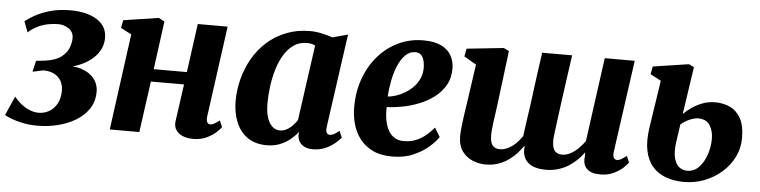

<svg xmlns="http://www.w3.org/2000/svg" viewBox="-50 -742 3688 932"><g transform="rotate(5 1794.0 -276.0)"><path d="M151 12.5Q110 12.5 77.5 5.5Q45 -1.5 22.5 -10.2Q0 -19 -10.5 -25.5L30.5 -118.5Q49 -96.5 69.2 -81Q89.5 -65.5 110.5 -58Q131.5 -50.5 151 -50.5Q177.5 -50.5 201 -63.8Q224.5 -77 239.2 -103Q254 -129 254 -167Q254 -194.5 242.5 -214.8Q231 -235 209 -246.2Q187 -257.5 155.5 -257.5L104 -246.5L116.5 -300.5L161 -305.5Q213.5 -313 239.5 -334Q265.5 -355 274.5 -380Q283.5 -405 283.5 -425.5Q283.5 -456 259.8 -471.8Q236 -487.5 208.5 -487.5Q189 -487.5 164.5 -483.5Q140 -479.5 113.8 -468Q87.5 -456.5 63.5 -434.5L43.5 -487Q71 -508.5 103.8 -524.8Q136.5 -541 175.8 -550.2Q215 -559.5 261.5 -559.5Q342.5 -559.5 391.5 -528.5Q440.5 -497.5 440.5 -440.5Q440.5 -406.5 424.5 -378.5Q408.5 -350.5 380.8 -329.8Q353 -309 318 -296.2Q283 -283.5 245.5 -279.5L236 -286Q292 -295 334 -282.5Q376 -270 399.2 -242Q422.5 -214 422.5 -176.5Q422.5 -129 398.8 -93.5Q375 -58 335.8 -34.5Q296.5 -11 248.5 0.8Q200.5 12.5 151 12.5Z M967.5 -103Q965.5 -84 970.8 -75.5Q976 -67 985.5 -67Q994 -67 1003.2 -71.8Q1012.5 -76.5 1030.5 -90L1044 -58.5Q1038 -49.5 1020.2 -33Q1002.5 -16.5 974.2 -3Q946 10.5 908.5 10.5Q879 10.5 857.2 1.2Q835.5 -8 824.5 -25.2Q813.5 -42.5 816.5 -67L842 -249H680.5L646 0H502L565.5 -468.5L513.5 -496L521 -534L692 -560L720.5 -545L689 -310H850.5L883 -547H1028.5Z M1550 -104Q1547.5 -83.5 1553 -75.2Q1558.5 -67 1569 -67Q1577 -67 1587.2 -72Q1597.5 -77 1613.5 -90.5L1627.5 -59Q1621 -49.5 1602.2 -33Q1583.5 -16.5 1555.2 -3.2Q1527 10 1491 10Q1458.5 10 1438.5 -6.2Q1418.5 -22.5 1417 -52.5L1419 -69Q1404 -49.5 1382 -31.2Q1360 -13 1331.5 -1.5Q1303 10 1267.5 10Q1211 10 1173.2 -16.5Q1135.5 -43 1117 -88.8Q1098.5 -134.5 1098.5 -191Q1098.5 -246.5 1112.8 -300.2Q1127 -354 1154.2 -401Q1181.5 -448 1221.8 -483.8Q1262 -519.5 1314.2 -540Q1366.5 -560.5 1429.5 -560.5Q1457.5 -560.5 1488 -553.8Q1518.5 -547 1540 -539.5L1614 -559.5ZM1459.5 -492.5Q1451 -497 1440.8 -499.2Q1430.5 -501.5 1419 -501.5Q1382.5 -501.5 1355.2 -482.8Q1328 -464 1308.5 -432Q1289 -400 1277 -360Q1265 -320 1259.2 -277Q1253.5 -234 1253.5 -193.5Q1253.5 -152 1262.5 -124Q1271.5 -96 1287.8 -81.5Q1304 -67 1325.5 -67Q1338 -67 1349.5 -71.8Q1361 -76.5 1371.5 -84.5Q1382 -92.5 1391.2 -103Q1400.5 -113.5 1408 -124.5Z M2100.5 -103Q2087.5 -82 2057.5 -55.2Q2027.5 -28.5 1982.8 -8.5Q1938 11.5 1879 11.5Q1823 11.5 1784 -7.2Q1745 -26 1720.8 -57.8Q1696.5 -89.5 1685.5 -129Q1674.5 -168.5 1674.5 -209.5Q1674 -285.5 1697.2 -350Q1720.5 -414.5 1762 -462.2Q1803.5 -510 1859.5 -536.8Q1915.5 -563.5 1981 -563.5Q2034 -563.5 2067.2 -547.8Q2100.5 -532 2116.5 -504.5Q2132.5 -477 2133.5 -443.5Q2134.5 -396 2114.8 -360.2Q2095 -324.5 2062 -299.2Q2029 -274 1988.8 -258Q1948.5 -242 1907.2 -234.2Q1866 -226.5 1831.5 -225.5Q1830.5 -189.5 1836 -160.5Q1841.5 -131.5 1853.5 -110.8Q1865.5 -90 1884 -79Q1902.5 -68 1927.5 -68Q1963 -68 1990.2 -80Q2017.5 -92 2038.2 -110.2Q2059 -128.5 2074 -146.5ZM1948.5 -503Q1919 -503 1898 -481.5Q1877 -460 1863 -425.8Q1849 -391.5 1841.5 -352Q1834 -312.5 1832 -277Q1851 -278 1873.5 -285.5Q1896 -293 1917.5 -306.2Q1939 -319.5 1956.8 -338.2Q1974.5 -357 1984.8 -381.5Q1995 -406 1994 -435Q1992.5 -469.5 1981 -486.2Q1969.5 -503 1948.5 -503Z M2366.5 -288Q2364 -267.5 2360.8 -245.5Q2357.5 -223.5 2354.8 -202.8Q2352 -182 2350.2 -164.5Q2348.5 -147 2348.5 -136Q2348.5 -99.5 2360.2 -84.5Q2372 -69.5 2397 -69.5Q2417 -69.5 2436.8 -79.5Q2456.5 -89.5 2473.8 -106.2Q2491 -123 2504 -142.5Q2509.5 -183 2515.5 -225.5Q2521.5 -268 2527.5 -309Q2532.5 -349.5 2538 -391.2Q2543.5 -433 2549.2 -474Q2555 -515 2560.5 -554H2706.5Q2699 -500 2691 -444.2Q2683 -388.5 2676 -336.5Q2669 -284.5 2663.5 -242Q2658 -199.5 2654.5 -171.5Q2651 -143.5 2651 -136Q2651 -99.5 2663.2 -84.5Q2675.5 -69.5 2699.5 -69.5Q2720.5 -69.5 2740.8 -80.5Q2761 -91.5 2778.5 -108.8Q2796 -126 2809.5 -145.5L2865.5 -554H3011.5L2948.5 -103.5Q2946.5 -84 2952 -75.5Q2957.5 -67 2968 -67Q2977 -67 2986.2 -72Q2995.5 -77 3014 -91L3026.5 -60Q3021 -50 3003 -33.2Q2985 -16.5 2957 -3.2Q2929 10 2892.5 10Q2846 10 2825.8 -11.5Q2805.5 -33 2811 -70L2810.5 -90.5Q2797.5 -72 2779.5 -54Q2761.5 -36 2738.8 -21.5Q2716 -7 2688.2 1.8Q2660.5 10.5 2627.5 10.5Q2585.5 10.5 2559.8 -2.2Q2534 -15 2523 -37.2Q2512 -59.5 2515 -88V-97.5Q2502 -79 2485 -60Q2468 -41 2445.8 -25Q2423.5 -9 2395.5 0.8Q2367.5 10.5 2333 10.5Q2302 10.5 2271.5 -1.8Q2241 -14 2220.5 -41Q2200 -68 2199 -113Q2199 -130 2201 -151.5Q2203 -173 2206.2 -196.5Q2209.5 -220 2212.8 -243.5Q2216 -267 2219.5 -288L2245.5 -468.5L2186 -503L2193 -541.5L2373.5 -560.5L2399 -547.5Z M3300.5 11Q3252.5 11 3213.2 -3Q3174 -17 3147.5 -46.8Q3121 -76.5 3111 -123.8Q3101 -171 3111 -238L3146 -468.5L3094 -496L3101 -534L3275 -560.5L3300.5 -548L3266 -317Q3281.5 -333 3304.8 -349.2Q3328 -365.5 3357 -376.5Q3386 -387.5 3418 -387.5Q3457.5 -387.5 3490 -372.8Q3522.5 -358 3542.8 -322.8Q3563 -287.5 3563 -225.5Q3563 -175.5 3541.5 -132.5Q3520 -89.5 3483 -57.2Q3446 -25 3399 -7Q3352 11 3300.5 11ZM3311 -44.5Q3344.5 -44.5 3368.2 -69.2Q3392 -94 3404.8 -132.2Q3417.5 -170.5 3417.5 -210Q3417.5 -248 3400 -275.2Q3382.5 -302.5 3342 -302.5Q3331 -302.5 3316 -297.8Q3301 -293 3286 -284.8Q3271 -276.5 3259 -265.5Q3256 -243.5 3252.5 -221Q3249 -198.5 3246 -175.5Q3240 -128.5 3247.8 -99.5Q3255.5 -70.5 3272.5 -57.5Q3289.5 -44.5 3311 -44.5Z"/></g></svg>

Font: Merriweather 36pt ExtraBold
Style: Italic
Weight: 800
Italic angle: -7.8°
Version: Version 2.101